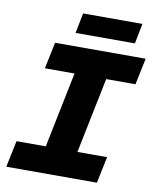

<svg xmlns="http://www.w3.org/2000/svg" viewBox="-90 -887 779 956"><g transform="rotate(10 300.0 -409.0)"><path d="M8 0 36 -134H184L262 -516H112L140 -650H598L570 -516H422L344 -134H494L466 0ZM232 -716 252 -818H552L532 -716Z"/></g></svg>

Font: Source Code Pro Black
Style: Italic
Weight: 900
Italic angle: -11°
Monospace: yes
Designer: Paul D. Hunt, Teo Tuominen
Foundry: Adobe Systems Incorporated
Version: Version 1.050;PS 1.000;hotconv 16.6.51;makeotf.lib2.5.65220